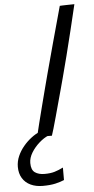

<svg xmlns="http://www.w3.org/2000/svg" viewBox="-157 -696 484 987"><g transform="rotate(-5 85.0 -202.0)"><path d="M134 171V235.5Q115.5 243.5 88.8 249.8Q62 256 23 256Q-12.5 256 -39.5 243.2Q-66.5 230.5 -81.5 206Q-96.5 181.5 -96.5 147.5Q-96.5 119 -84.8 92.2Q-73 65.5 -54 42.8Q-35 20 -12.2 2.8Q10.5 -14.5 33 -23.5L74.5 0.5Q50.5 10 26 31.8Q1.5 53.5 -14.8 80.2Q-31 107 -31 133.5Q-31 169 -12 182.2Q7 195.5 37.5 195.5Q68 195.5 89 189.2Q110 183 134 171ZM92 3Q83.5 3 69.2 2.8Q55 2.5 40.2 1.5Q25.5 0.5 16.5 -0.5Q23 -28.5 32.8 -67.5Q42.5 -106.5 53.8 -150.2Q65 -194 76.2 -236.8Q87.5 -279.5 97 -316Q115 -384 139 -471.5Q163 -559 190.5 -658.5Q195 -659 204.2 -659.2Q213.5 -659.5 225 -659.8Q236.5 -660 247.2 -660.2Q258 -660.5 266 -660.5Q251 -596.5 234.5 -529Q218 -461.5 202.2 -399Q186.5 -336.5 173 -287Q167.5 -266 158.5 -233.2Q149.5 -200.5 139.5 -163.8Q129.5 -127 120 -92.5Q110.5 -58 103 -32.2Q95.5 -6.5 92 3Z"/></g></svg>

Font: Grandstander Thin Light
Style: Italic
Weight: 300
Italic angle: -15°
Version: Version 1.200